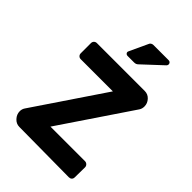

<svg xmlns="http://www.w3.org/2000/svg" viewBox="-224 -862 959 959"><g transform="rotate(45 255.0 -383.0)"><path d="M94 -3Q72 -3 56 -20.5Q40 -38 40 -60Q40 -75 48 -87L299 -459H72Q63 -459 57 -465Q51 -471 51 -480V-552Q51 -561 57 -567Q63 -573 72 -573H410Q433 -573 448.5 -556Q464 -539 464 -517Q464 -501 456 -489L203 -114H447Q456 -114 462.5 -107.5Q469 -101 469 -92L468 -21Q468 -11 462 -5.5Q456 0 447 0ZM213 -656 258 -753Q260 -759 266 -762.5Q272 -766 278 -766H386Q393 -766 397 -761.5Q401 -757 401 -751Q401 -745 396 -740L293 -644Q285 -636 272 -636H226Q218 -636 213.5 -642Q209 -648 213 -656Z"/></g></svg>

Font: Miriam Libre
Style: Bold
Weight: 700
Designer: Michal Sahar
Foundry: Hagilda
Version: Version 1.001